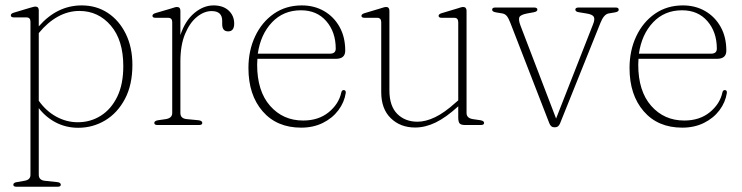

<svg xmlns="http://www.w3.org/2000/svg" viewBox="-20 -474 2814 728"><path d="M127 -435V-374Q196.5 -453.5 290 -453.5Q345.5 -453.5 388.8 -425Q432 -396.5 457 -345.5Q482 -294.5 482 -228Q482 -152.5 453.8 -99Q425.5 -45.5 378.8 -17.5Q332 10.5 276.5 10.5Q231 10.5 192.5 -9.2Q154 -29 127 -64V188.5Q127 209 150 211.5L197 216.5Q210.5 218 210.5 226.5Q210.5 234 198.5 234H42Q30.5 234 30.5 226.5Q30.5 218.5 44 216.5L72.5 211.5Q95.5 208 95.5 189V-391.5Q95.5 -408 80.5 -408H33Q21 -408 21 -416Q21 -422.5 32.5 -426L92.5 -444Q100 -446 105.2 -447.5Q110.5 -449 114 -449Q127 -449 127 -435ZM281 -432.5Q238.5 -432.5 199.2 -410.8Q160 -389 127 -348.5V-92Q154.5 -53 193.2 -31.8Q232 -10.5 275 -10.5Q323 -10.5 362.2 -35.2Q401.5 -60 424.5 -107.2Q447.5 -154.5 447.5 -223Q447.5 -322 400 -377.2Q352.5 -432.5 281 -432.5Z M664 -433V-341Q682 -395.5 716.8 -424.5Q751.5 -453.5 789.5 -453.5Q826 -453.5 847 -434Q868 -414.5 868 -384.5Q868 -355 845 -355Q822.5 -355 822.5 -382.5V-395Q822.5 -432 782.5 -432Q754 -432 726.8 -410Q699.5 -388 681.8 -345.5Q664 -303 664 -241V-45.5Q664 -25 687 -22.5L733.5 -18Q747 -16 747 -8Q747 0 735 0H577Q565 0 565 -8Q565 -15.5 578.5 -18L609.5 -22.5Q633 -26.5 633 -45.5V-390Q633 -406.5 617.5 -406.5H570Q558 -406.5 558 -414Q558 -421 570 -424.5L629.5 -442Q637 -444.5 642.2 -446Q647.5 -447.5 651 -447.5Q664 -447.5 664 -433Z M1289 -282Q1289 -251 1253.5 -251H956Q955 -240.5 955 -229Q955 -128.5 1004 -72.8Q1053 -17 1129.5 -17Q1187.5 -17 1226 -48.2Q1264.5 -79.5 1274 -123Q1276 -132.5 1283 -132.5Q1292 -132.5 1291 -121.5Q1285.5 -86 1263 -56Q1240.5 -26 1204.2 -8Q1168 10 1122 10Q1029.5 10 975.8 -52Q922 -114 922 -216Q922 -282.5 947.5 -336.5Q973 -390.5 1018.5 -422Q1064 -453.5 1124.5 -453.5Q1171.5 -453.5 1208.8 -432Q1246 -410.5 1267.5 -372Q1289 -333.5 1289 -282ZM1121 -435Q1054.5 -435 1011.2 -389.2Q968 -343.5 957.5 -270.5H1231Q1253 -270.5 1253 -289.5Q1253 -352.5 1217.2 -393.8Q1181.5 -435 1121 -435Z M1425.5 -124.5V-389.5Q1425.5 -406.5 1410 -406.5H1362.5Q1350.5 -406.5 1350.5 -414Q1350.5 -420.5 1362 -424L1422 -442Q1429.5 -444.5 1435 -446Q1440.5 -447.5 1444 -447.5Q1456.5 -447.5 1456.5 -433V-131.5Q1456.5 -72 1486.2 -42.2Q1516 -12.5 1563 -12.5Q1594 -12.5 1629.5 -29.5Q1665 -46.5 1706.5 -84L1717.5 -93.5V-389.5Q1717.5 -406.5 1702.5 -406.5H1655Q1643 -406.5 1643 -414Q1643 -420.5 1654.5 -424L1714.5 -442Q1722 -444.5 1727.2 -446Q1732.5 -447.5 1736 -447.5Q1749 -447.5 1749 -433V-45.5Q1749 -26.5 1772 -22.5L1802.5 -18Q1815.5 -15.5 1815.5 -8Q1815.5 0 1803.5 0H1743.5Q1728.5 0 1723 -5.8Q1717.5 -11.5 1717.5 -29V-71L1716.5 -70Q1671 -28.5 1631.8 -9.5Q1592.5 9.5 1554 9.5Q1498 9.5 1461.8 -25.8Q1425.5 -61 1425.5 -124.5Z M2085.5 8.5H2080.5Q2068.5 8.5 2062.5 -7.5L1915 -387.5Q1908.5 -404.5 1902 -412.8Q1895.5 -421 1885 -423L1861 -427Q1846 -429.5 1846 -437Q1846 -445.5 1858 -445.5H2005Q2017.5 -445.5 2017.5 -437.5Q2017.5 -430 2003.5 -427.5L1979 -423Q1952.5 -418 1949 -408Q1945.5 -398 1953.5 -377L2088.5 -24.5L2228.5 -381.5Q2236.5 -401 2231.5 -410.2Q2226.5 -419.5 2203 -423L2175.5 -427.5Q2161.5 -429.5 2161.5 -437.5Q2161.5 -445.5 2174 -445.5H2314.5Q2326 -445.5 2326 -437Q2326 -429.5 2311.5 -427L2287.5 -423Q2269.5 -419.5 2257 -388L2103.5 -6Q2097.5 8.5 2085.5 8.5Z M2734 -282Q2734 -251 2698.5 -251H2401Q2400 -240.5 2400 -229Q2400 -128.5 2449 -72.8Q2498 -17 2574.5 -17Q2632.5 -17 2671 -48.2Q2709.5 -79.5 2719 -123Q2721 -132.5 2728 -132.5Q2737 -132.5 2736 -121.5Q2730.5 -86 2708 -56Q2685.5 -26 2649.2 -8Q2613 10 2567 10Q2474.5 10 2420.8 -52Q2367 -114 2367 -216Q2367 -282.5 2392.5 -336.5Q2418 -390.5 2463.5 -422Q2509 -453.5 2569.5 -453.5Q2616.5 -453.5 2653.8 -432Q2691 -410.5 2712.5 -372Q2734 -333.5 2734 -282ZM2566 -435Q2499.5 -435 2456.2 -389.2Q2413 -343.5 2402.5 -270.5H2676Q2698 -270.5 2698 -289.5Q2698 -352.5 2662.2 -393.8Q2626.5 -435 2566 -435Z"/></svg>

Font: Fraunces 72pt Soft Thin
Style: Regular
Weight: 100
Version: Version 1.000;[b76b70a41]